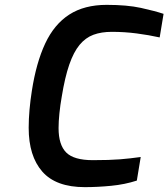

<svg xmlns="http://www.w3.org/2000/svg" viewBox="-20 -764 693 790"><path d="M329 6Q210 6 154 -58Q98 -122 98 -238Q98 -274 101.5 -313Q105 -352 111 -390Q129 -506 166 -585Q203 -664 265 -704Q327 -744 419 -744Q503 -744 560 -731.5Q617 -719 653 -707L637 -610Q592 -620 542 -626.5Q492 -633 440 -633Q397 -633 364.5 -621Q332 -609 307.5 -579.5Q283 -550 265 -498Q247 -446 234 -366Q228 -332 224.5 -298Q221 -264 221 -237Q221 -168 252.5 -136.5Q284 -105 362 -105Q431 -105 474 -108.5Q517 -112 559 -118L543 -21Q494 -5 437.5 0.5Q381 6 329 6Z"/></svg>

Font: Exo Thin SemiBold
Style: Italic
Weight: 600
Italic angle: -9°
Version: Version 2.000